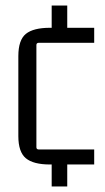

<svg xmlns="http://www.w3.org/2000/svg" viewBox="-20 -654 378 691"><path d="M319 -62H160Q100 -62 73 -84.5Q46 -107 46 -164V-452Q46 -510 73 -532Q100 -554 160 -554H319V-500H120Q111 -500 111 -492V-124Q111 -116 120 -116H319ZM166 -542V-634H222V-542ZM166 17V-75H222V17Z"/></svg>

Font: Gemunu Libre ExtraLight Light
Style: Regular
Weight: 300
Version: Version 1.100